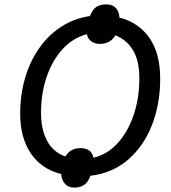

<svg xmlns="http://www.w3.org/2000/svg" viewBox="-20 -794 781 875"><path d="M319 61Q291 61 275.5 43Q260 25 259 -1Q171 -22 121.5 -93.5Q72 -165 72 -276Q72 -362 94 -437.5Q116 -513 157.5 -573Q199 -633 258 -671.5Q317 -710 390 -721Q401 -750 418.5 -762Q436 -774 464 -774Q493 -774 508 -757.5Q523 -741 524 -714Q611 -692 660.5 -622Q710 -552 710 -435Q710 -320 672.5 -224Q635 -128 564 -66.5Q493 -5 392 7Q382 36 363.5 48.5Q345 61 319 61ZM406 -75Q471 -91 517.5 -143Q564 -195 589.5 -271.5Q615 -348 615 -436Q615 -518 586 -565.5Q557 -613 506 -633Q494 -613 476 -603.5Q458 -594 436 -594Q412 -594 396 -605.5Q380 -617 376 -638Q313 -622 266 -571Q219 -520 193 -444.5Q167 -369 167 -279Q167 -203 195 -151.5Q223 -100 278 -81Q301 -119 346 -119Q397 -119 406 -75Z"/></svg>

Font: Noto IKEA Latin
Style: Italic
Weight: 400
Italic angle: -12°
Designer: Monotype Design Team
Foundry: Monotype Imaging Inc.
Version: Version 1.0